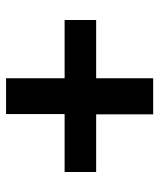

<svg xmlns="http://www.w3.org/2000/svg" viewBox="34 -600 525 633"><g transform="rotate(-90 296.5 -283.5)"><path d="M46 -229V-333H237V-526H355V-333H547V-229H355V-41H236V-229Z"/></g></svg>

Font: Readex Pro Medium
Style: Regular
Weight: 500
Designer: Bonnie Shaver-Troup, Thomas Jockin
Foundry: Lexend
Version: Version 1.204; ttfautohint (v1.8.4.7-5d5b)